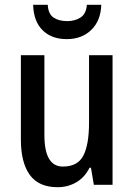

<svg xmlns="http://www.w3.org/2000/svg" viewBox="-20 -770 559 800"><path d="M449 -540V0H371L359 -71H353Q333 -31 298 -10.5Q263 10 220 10Q141 10 104 -41.5Q67 -93 67 -188V-540H165V-207Q165 -76 242 -76Q304 -76 327.5 -122Q351 -168 351 -259V-540ZM402 -750Q400 -684 360.5 -645.5Q321 -607 258 -607Q195 -607 157.5 -644Q120 -681 118 -750H179Q181 -712 203 -697Q225 -682 260 -682Q292 -682 315.5 -697Q339 -712 342 -750Z"/></svg>

Font: Noto Sans Telugu Condensed Medium
Style: Regular
Weight: 500
Width: 3
Designer: Jelle Bosma - Monotype Design Team
Foundry: Monotype Imaging Inc.
Version: Version 2.005; ttfautohint (v1.8.4.7-5d5b)